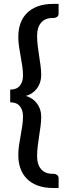

<svg xmlns="http://www.w3.org/2000/svg" viewBox="-20 -790 344 960"><path d="M242.5 -700Q205.5 -700 185.5 -676.5Q165.5 -653 165.5 -612.5Q165.5 -584.5 168.8 -559.2Q172 -534 175.8 -509.5Q179.5 -485 182.8 -461.2Q186 -437.5 186 -413.5Q186 -395 180.5 -378.2Q175 -361.5 165 -348Q155 -334.5 140.8 -324.8Q126.5 -315 109 -310.5Q144 -300.5 165 -272.5Q186 -244.5 186 -207Q186 -183 182.8 -159.2Q179.5 -135.5 175.8 -111Q172 -86.5 168.8 -61Q165.5 -35.5 165.5 -8Q165.5 32.5 185.5 55.8Q205.5 79 242.5 79H249.5Q256.5 79 264.8 84.5Q273 90 273 101.5V150H246.5Q202 150 169.2 138Q136.5 126 114.8 104.2Q93 82.5 82.2 52.2Q71.5 22 71.5 -14.5Q71.5 -39.5 75.2 -63.8Q79 -88 83.2 -112Q87.5 -136 91.2 -160Q95 -184 95 -208Q95 -239.5 79.2 -259Q63.5 -278.5 31 -278.5V-342Q63.5 -342 79.2 -361.5Q95 -381 95 -412.5Q95 -436.5 91.2 -460.5Q87.5 -484.5 83.2 -508.5Q79 -532.5 75.2 -556.8Q71.5 -581 71.5 -606Q71.5 -642.5 82.2 -672.8Q93 -703 114.8 -724.8Q136.5 -746.5 169.2 -758.5Q202 -770.5 246.5 -770.5H273V-722Q273 -710.5 264.8 -705.2Q256.5 -700 249.5 -700Z"/></svg>

Font: Lato 2
Style: Regular
Weight: 600
Designer: Lukasz Dziedzic with Adam Twardoch and Botio Nikoltchev
Foundry: tyPoland Lukasz Dziedzic
Version: Version 2.015; 2015-08-06; http://www.latofonts.com/